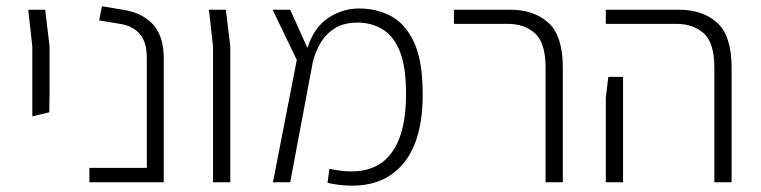

<svg xmlns="http://www.w3.org/2000/svg" viewBox="-20 -581 2425 612"><path d="M83 -210V-433L70 -550H124L138 -433V-286L137 -223Z M265 0V-46H448V-394Q448 -448 425 -473.5Q402 -499 362 -505L296 -516L305 -561L378 -549Q438 -538 470 -500.5Q502 -463 502 -395V0Z M659 0V-433L646 -550H700L714 -433V0Z M850 0 926 -390 849 -550H905L960 -428Q981 -494 1026.5 -524Q1072 -554 1125 -554Q1178 -554 1223 -531.5Q1268 -509 1296.5 -453Q1325 -397 1327 -299Q1332 -123 1252 -45Q1172 33 1024 2L1030 -43Q1157 -15 1217.5 -81Q1278 -147 1274 -299Q1272 -380 1251 -425.5Q1230 -471 1195.5 -490Q1161 -509 1120 -509Q1076 -509 1047.5 -491Q1019 -473 1002 -444.5Q985 -416 977 -383L905 0Z M1719 0V-366Q1719 -444 1685.5 -474.5Q1652 -505 1598 -505H1427V-550H1607Q1682 -550 1728 -508.5Q1774 -467 1774 -365V0Z M2257 0V-366Q2257 -444 2223.5 -474.5Q2190 -505 2136 -505H1911V-550H2145Q2220 -550 2266 -508.5Q2312 -467 2312 -365V0ZM1911 0V-269L1919 -336H1966V0Z"/></svg>

Font: Assistant Light
Style: Regular
Weight: 300
Designer: Hebrew By Ben Nathan, Latin by Paul Hunt
Version: Version 3.000